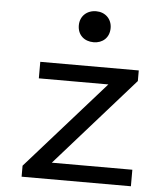

<svg xmlns="http://www.w3.org/2000/svg" viewBox="-57 -888 814 938"><g transform="rotate(5 350.0 -418.5)"><path d="M298 -761C298 -714 331 -685 377 -685C421 -685 454 -714 454 -761C454 -806 421 -837 377 -837C331 -837 298 -806 298 -761ZM84 -54V0H620V-81H225L609 -515V-567H126V-486H467Z"/></g></svg>

Font: Kawkab Mono Light
Style: Bold
Weight: 400
Monospace: yes
Designer: Abdullah Arif
Foundry: Abdullah Arif
Version: Version 1.000;PS 000.500;hotconv 1.0.88;makeotf.lib2.5.64775